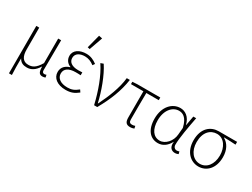

<svg xmlns="http://www.w3.org/2000/svg" viewBox="-67 -1446 3036 2316"><g transform="rotate(30 1451.0 -288.0)"><path d="M93 180H134C130 99 130 60 130 -50C157 0 195 12 244 12C303 12 355 -20 397 -90H399C399 -18 414 12 460 12C478 12 491 8 501 3L494 -31C482 -27 475 -25 466 -25C449 -25 436 -36 436 -61C436 -199 438 -338 439 -480H398V-138C340 -39 292 -25 241 -25C165 -25 134 -82 134 -177V-480H93Z M782 12C853 12 899 -5 955 -50L934 -81C883 -39 844 -24 787 -24C693 -24 635 -66 635 -132C635 -196 687 -234 784 -234C807 -234 826 -234 854 -232V-272C829 -270 817 -270 798 -270C701 -270 661 -311 661 -364C661 -427 718 -456 786 -456C835 -456 875 -439 916 -408L936 -437C893 -470 845 -492 787 -492C695 -492 619 -450 619 -368C619 -319 647 -276 697 -257V-253C644 -238 593 -201 593 -129C593 -45 667 12 782 12ZM790 -560 856 -746 808 -756 759 -567Z M1175 0H1219C1311 -164 1372 -315 1396 -480H1353C1340 -339 1272 -175 1206 -43H1202C1169 -191 1101 -378 1025 -492L986 -478C1071 -352 1134 -175 1175 0Z M1681 12C1703 12 1725 6 1737 1L1730 -33C1717 -28 1701 -25 1686 -25C1657 -25 1645 -40 1645 -74C1645 -196 1645 -319 1647 -443H1820V-480H1500L1433 -476V-443H1606V-80C1606 -16 1626 12 1681 12Z M2067 12C2133 12 2188 -25 2227 -97H2229C2218 -24 2255 12 2305 12C2326 12 2342 6 2353 1L2345 -32C2335 -28 2322 -25 2310 -25C2284 -25 2262 -46 2262 -78C2262 -175 2294 -344 2320 -480H2280L2256 -347H2254C2229 -453 2160 -492 2096 -492C1986 -492 1887 -396 1887 -227C1887 -69 1962 12 2067 12ZM2072 -25C1982 -25 1930 -104 1930 -227C1930 -373 2011 -455 2097 -455C2145 -455 2208 -434 2239 -298L2231 -203C2224 -106 2149 -25 2072 -25Z M2632 12C2743 12 2835 -76 2835 -233C2835 -334 2794 -407 2728 -444V-448C2783 -447 2834 -445 2890 -441V-480H2635C2525 -480 2425 -405 2425 -235C2425 -76 2522 12 2632 12ZM2632 -25C2540 -25 2468 -107 2468 -235C2468 -372 2542 -443 2634 -443C2735 -443 2793 -343 2793 -234C2793 -107 2724 -25 2632 -25Z"/></g></svg>

Font: Source Sans Pro Light
Style: Regular
Weight: 300
Designer: Paul D. Hunt
Foundry: Adobe Systems Incorporated
Version: Version 3.006;hotconv 1.0.111;makeotfexe 2.5.65597